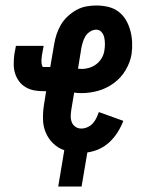

<svg xmlns="http://www.w3.org/2000/svg" viewBox="-20 -548 540 699"><path d="M192 131 214 -1Q191 -9 173.5 -26Q156 -43 146.5 -65.5Q137 -88 136.5 -114Q136 -140 140 -166L148 -216H139Q121 -216 104.5 -219Q88 -222 73.5 -230.5Q59 -239 49.5 -252Q40 -265 35 -280.5Q30 -296 30 -313.5Q30 -331 32 -349L38 -381H139L133 -349Q133 -345 132 -340.5Q131 -336 131 -332Q131 -328 131 -324Q131 -320 131.5 -316Q132 -312 133.5 -308Q135 -304 139 -304H163L177 -386Q180 -405 186 -423Q192 -441 201.5 -457.5Q211 -474 226 -488Q241 -502 258 -511.5Q275 -521 293.5 -524.5Q312 -528 330 -528Q353 -528 374 -523Q395 -518 411.5 -505.5Q428 -493 438.5 -475Q449 -457 454.5 -436.5Q460 -416 461 -394.5Q462 -373 459 -351Q454 -321 437.5 -293Q421 -265 394.5 -245.5Q368 -226 337.5 -217.5Q307 -209 277 -209Q270 -209 263 -209.5Q256 -210 250 -211L240 -151Q238 -139 237.5 -127Q237 -115 241 -104Q245 -93 254.5 -86.5Q264 -80 276 -80Q287 -80 298.5 -85Q310 -90 318 -99Q326 -108 331 -118.5Q336 -129 340 -140L429 -108Q421 -87 408.5 -67Q396 -47 379 -31Q362 -15 341 -5.5Q320 4 298 7L277 131ZM278 -297Q292 -297 306 -301.5Q320 -306 331.5 -315Q343 -324 350.5 -337Q358 -350 360 -364Q362 -376 362 -388Q362 -400 359.5 -411.5Q357 -423 349.5 -431.5Q342 -440 330 -440Q319 -440 308 -433Q297 -426 291 -416Q285 -406 281.5 -394.5Q278 -383 276 -372L264 -298Q267 -298 270.5 -297.5Q274 -297 278 -297Z"/></svg>

Font: Iosevka SS18 Semibold
Style: Italic
Weight: 600
Italic angle: -9°
Monospace: yes
Designer: Belleve Invis
Foundry: Belleve Invis
Version: Version 25.1.1; ttfautohint (v1.8.4)